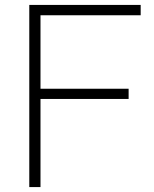

<svg xmlns="http://www.w3.org/2000/svg" viewBox="-20 -760 624 780"><path d="M551.5 -698H144.5V-399.5H502.5V-358H144.5V0H99V-740H551.5Z"/></svg>

Font: Encode Sans Semi Expanded ExLight
Style: Regular
Weight: 275
Width: 6
Designer: Multiple Designers
Foundry: Impallari Type
Version: Version 2.000